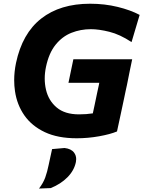

<svg xmlns="http://www.w3.org/2000/svg" viewBox="-20 -748 788 1056"><path d="M669 -238Q665.5 -222 662 -204.5Q653 -162 644 -120Q634.5 -77.5 623.5 -25Q586.5 -9.5 525.2 1.5Q464 12.5 402 12.5Q298 12.5 226.5 -21.2Q155 -55 114.2 -113.2Q73.5 -171.5 62.5 -246Q58 -276 58 -307Q58 -353 68 -401.5Q102.5 -564.5 206.8 -646Q311 -727.5 475.5 -727.5Q556 -727.5 627.2 -710Q698.5 -692.5 748 -666L703.5 -516.5Q639 -559 581.2 -573.2Q523.5 -587.5 480 -587.5Q423 -587.5 372.8 -567.5Q322.5 -547.5 285.8 -502Q249 -456.5 233 -380.5Q226 -347.5 226 -316Q226 -284.5 233 -254.5Q247 -194.5 291.8 -156.8Q336.5 -119 414.5 -119Q455.5 -119 490.5 -124.5Q495 -145 499.2 -164.8Q503.5 -184.5 507.5 -204.5L515 -240.5Q519.5 -261 523.5 -279.5Q525 -286 526 -292.5H356.5L383.5 -422H707L693.5 -357Q686 -317.5 678 -279.5Q674.5 -265.5 671.5 -250Q670.5 -245.5 669.5 -240.5Q669.5 -239.5 669 -238ZM194.5 289Q218 258.5 229 227.8Q240 197 247.5 159.5Q252.5 137.5 257 115.5Q261.5 93.5 266.5 72L335 66Q371.5 70 387.5 91.5Q399 107 399 127Q399 134.5 397.5 143Q388 189.5 351.2 226.8Q314.5 264 259 286.5Z"/></svg>

Font: Heraclito
Style: Bold Italic
Weight: 700
Italic angle: -12°
Designer: Kostas Bartsokas (font) & Cristiano Sobral (main changes)
Foundry: Kostas Bartsokas (font) & Cristiano Sobral (main changes)
Version: Version 1.00;July 8, 2020;FontCreator 13.0.0.2655 64-bit